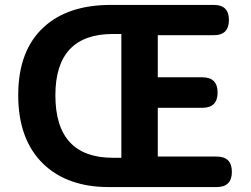

<svg xmlns="http://www.w3.org/2000/svg" viewBox="-20 -760 1021 780"><path d="M422 0Q255 0 157 -93Q54 -192 54 -373.5Q54 -555 158 -650Q256 -740 430 -740H849Q910 -740 910 -679Q910 -617 849 -617H621V-446H802Q864 -446 864 -384Q864 -322 802 -322H621V-124H860Q922 -124 922 -62Q922 0 860 0H672ZM439 -119H473V-370V-622H439Q205 -622 205 -373Q205 -119 439 -119Z"/></svg>

Font: GenSenRounded TW B
Style: Regular
Weight: 700
Version: Version 1.501;PS 1;hotconv 16.6.51;makeotf.lib2.5.65220